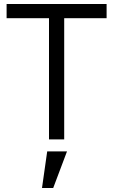

<svg xmlns="http://www.w3.org/2000/svg" viewBox="-20 -697 568 960"><path d="M216 60H315L246 243H190ZM301 -606V0H225V-606H13V-677H513V-606Z"/></svg>

Font: PlemolJP
Style: Regular
Weight: 400
Monospace: yes
Version: v2.0.4; ttfautohint (v1.8.4.7-5d5b-dirty) -l 6 -r 45 -G 200 